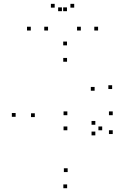

<svg xmlns="http://www.w3.org/2000/svg" viewBox="-20 -971 660 1013"><path d="M335.3 -283.7V-303.7H315.3V-283.7ZM519.2 -283.7V-303.7H499.2V-283.7ZM483 -312.8V-332.8H463V-312.8ZM483 -256.8V-276.8H463V-256.8ZM337 -63.2V-83.2H317V-63.2ZM163.7 -353.3V-373.3H143.7V-353.3ZM333.7 -645.3V-665.3H313.7V-645.3ZM479.2 -492.3V-512.3H459.2V-492.3ZM571.7 -501.3V-521.3H551.7V-501.3ZM333.5 -731.7V-751.7H313.5V-731.7ZM62.5 -354.7V-374.7H42.5V-354.7ZM334.2 22V2H314.2V22ZM574.8 -263.8V-283.8H554.8V-263.8ZM574.8 -363.2V-383.2H554.8V-363.2ZM335.3 -363.2V-383.2H315.3V-363.2ZM233.5 -810V-830H213.5V-810ZM333.3 -912V-932H313.3V-912ZM306.7 -912V-932H286.7V-912ZM406.5 -810V-830H386.5V-810ZM497.5 -810V-830H477.5V-810ZM371.5 -930.7V-950.7H351.5V-930.7ZM268.5 -930.7V-950.7H248.5V-930.7ZM142.5 -810V-830H122.5V-810Z"/></svg>

Font: Monaspace Neon Dots Var
Style: Regular
Weight: 400
Designer: Riley Cran and the Lettermatic Team
Version: Version 1.100 (Monaspace Neon Dots)